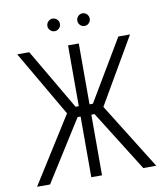

<svg xmlns="http://www.w3.org/2000/svg" viewBox="-92 -928 865 1004"><g transform="rotate(-10 340.5 -426.0)"><path d="M255 -852Q242 -852 232 -842Q222 -832 222 -818Q222 -805 232 -795Q242 -785 255 -785Q269 -785 279 -795Q289 -805 289 -818Q289 -832 279 -842Q269 -852 255 -852ZM414 -852Q400 -852 390.5 -842Q381 -832 381 -818Q381 -805 390.5 -795Q400 -785 414 -785Q428 -785 437.5 -795Q447 -805 447 -818Q447 -832 437.5 -842Q428 -852 414 -852ZM587 0H656L437 -351L640 -700H578L386 -377H368V-700H311V-377H294L105 -700H41L244 -351L23 0H92L295 -322H311V0H368V-322H385Z"/></g></svg>

Font: Advent Pro
Style: Regular
Weight: 400
Designer: VivaRado, Andreas Kalpakidis
Foundry: VivaRado, Andreas Kalpakidis
Version: Version 3.000